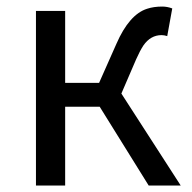

<svg xmlns="http://www.w3.org/2000/svg" viewBox="-20 -577 596 597"><path d="M357.4 -286.1 542 0H442.4L290 -245.1H182.6V0H91.8V-543H182.6V-319.3H288.1L341.8 -440.4Q381.8 -532.2 437.5 -549.8Q458 -556.6 484.4 -556.6Q500 -556.6 515.6 -550.8L500 -464.8Q490.2 -467.8 482.4 -467.8Q448.2 -467.8 425.8 -435.5Q415 -418.9 403.3 -392.6Z"/></svg>

Font: Taipei Sans TC Beta
Style: Regular
Weight: 400
Designer: JT Foundry
Foundry: JT Foundry
Version: Version 1.000